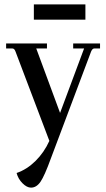

<svg xmlns="http://www.w3.org/2000/svg" viewBox="-20 -631 487 879"><path d="M135 -541V-611H371V-541ZM122 228Q103 228 83 208Q63 188 56 161Q103 145 142.5 106Q182 67 206 14L51 -395Q46 -409 37 -409H8V-432H195V-409H146L255 -114L365 -409H315V-432H438V-409H411Q403 -409 397 -395L213 94Q184 174 165.5 201Q147 228 122 228Z"/></svg>

Font: Arapey
Style: Regular
Weight: 400
Designer: Eduardo Rodriguez Tunni
Foundry: Eduardo Rodriguez Tunni
Version: Version 4.000